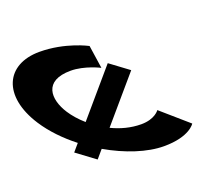

<svg xmlns="http://www.w3.org/2000/svg" viewBox="-416 -1038 1430 1250"><g transform="rotate(-20 299.0 -412.5)"><path d="M429.4 -170C357.5 -170 288.6 -189.1 226.8 -218.9L487.6 -523.4L359.5 -618.5L93.3 -307.5C54.3 -341.6 22.4 -378.3 0 -413C-71.3 -523 -73.8 -655 115.2 -655C211.2 -655 310.3 -604 310.3 -604L286.6 -764C286.6 -764 145.4 -840 -33.6 -840C-267.6 -840 -356.2 -648 -202.7 -411C-152.2 -333 -81.5 -260 -1.2 -197.3L-44.6 -146.6L83.5 -51.5L131.7 -107.8C263.3 -31.8 404.6 15 520.2 15C699.2 15 742 -61 742 -61L558.4 -221C558.4 -221 525.4 -170 429.4 -170Z"/></g></svg>

Font: Hussar
Style: BdOpOblSeven
Weight: 700
Foundry: Cannot Into Space Fonts
Version: Version 2.00